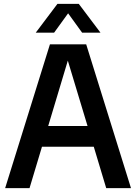

<svg xmlns="http://www.w3.org/2000/svg" viewBox="-20 -968 700 988"><path d="M6.5 0 237 -740H423.5L654 0H526.5L462.5 -213H196L132 0ZM228 -319.5H430.5L329 -656ZM164 -800 275.5 -948H385.5L497 -800H402.5L330.5 -899.5L258.5 -800Z"/></svg>

Font: Encode Sans SmCnd SmBold
Style: Regular
Weight: 600
Width: 4
Designer: Multiple Designers
Foundry: Impallari Type
Version: Version 3.002; ttfautohint (v1.8.3) -l 8 -r 50 -G 200 -x 14 